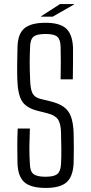

<svg xmlns="http://www.w3.org/2000/svg" viewBox="-20 -918 447 944"><path d="M205 6Q132 6 100 -22Q68 -50 66 -116Q65 -163 65 -200.5Q65 -238 67 -286H127Q125 -240 124.5 -198Q124 -156 127 -111Q128 -75 145 -62Q162 -49 204 -49Q245 -49 261.5 -62Q278 -75 280 -111Q282 -145 281.5 -188Q281 -231 280 -266Q279 -311 264.5 -331.5Q250 -352 213 -361L166 -373Q109 -387 88 -421Q67 -455 65 -530Q64 -565 64.5 -604.5Q65 -644 66 -685Q67 -750 99 -778Q131 -806 204 -806Q274 -806 305 -778Q336 -750 339 -684Q339 -650 339 -611Q339 -572 338 -528H278Q279 -576 279 -614.5Q279 -653 278 -689Q277 -725 261 -738Q245 -751 204 -751Q162 -751 145.5 -738Q129 -725 128 -689Q126 -648 126 -610Q126 -572 128 -530Q129 -481 139.5 -460Q150 -439 178 -432L223 -421Q267 -411 292.5 -393Q318 -375 329 -344.5Q340 -314 342 -266Q343 -230 343 -190Q343 -150 342 -116Q339 -50 307.5 -22Q276 6 205 6ZM182 -836V-838L275 -898H344V-896L239 -836Z"/></svg>

Font: Big Shoulders Text Light
Style: Regular
Weight: 300
Designer: Patric King
Foundry: XO Type Co
Version: Version 1.000; ttfautohint (v1.8.2)